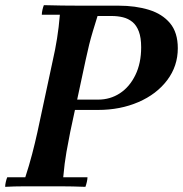

<svg xmlns="http://www.w3.org/2000/svg" viewBox="-26 -722 709 744"><path d="M-6 2Q-6 -6 -3.5 -17Q-1 -28 2 -35H72Q87 -81 98.5 -125Q110 -169 119 -210L179 -490Q188 -529 195 -572.5Q202 -616 206 -665H136Q136 -673 138.5 -684Q141 -695 144 -702Q178 -701 215.5 -700.5Q253 -700 287 -700H434Q499 -700 551 -684Q603 -668 633 -632Q663 -596 663 -535Q663 -466 622 -411.5Q581 -357 510.5 -326.5Q440 -296 354 -296H204L213 -336H354Q401 -336 438.5 -360.5Q476 -385 498.5 -431Q521 -477 521 -539Q521 -576 512 -600Q503 -624 487 -637Q471 -650 450.5 -655Q430 -660 407 -660H352Q342 -628 334 -601.5Q326 -575 319.5 -549Q313 -523 306 -490L246 -210Q239 -175 231.5 -133Q224 -91 219 -35H313Q313 -28 310.5 -17Q308 -6 305 2Q253 0 213 0Q173 0 138 0Q104 0 66.5 0Q29 0 -6 2Z"/></svg>

Font: Poltawski Nowy Medium
Style: Italic
Weight: 500
Italic angle: -12°
Version: Version 1.001;gftools[0.9.25]